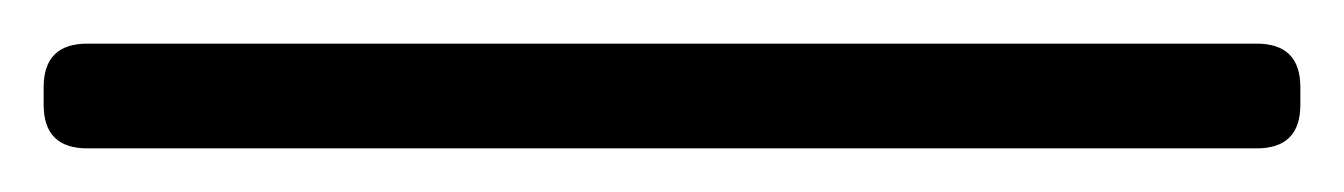

<svg xmlns="http://www.w3.org/2000/svg" viewBox="-41 70 616 88"><path d="M535 90Q555 90 555 110V118Q555 138 535 138H-1Q-21 138 -21 118V110Q-21 90 -1 90Z"/></svg>

Font: Asap VF Beta
Style: Regular
Weight: 400
Designer: Pablo Cosgaya
Foundry: Pablo Cosgaya
Version: Version 1.007